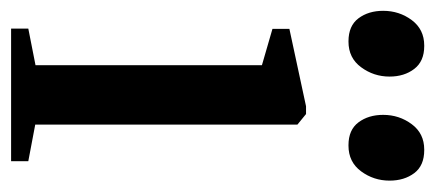

<svg xmlns="http://www.w3.org/2000/svg" viewBox="-245 -545 784 346"><g transform="rotate(90 147.0 -372.0)"><path d="M25.5 0V-31L91.5 -44V-452L26 -471V-501.5L165.5 -531.5H179.5L198.5 -516V-43.5L264.5 -31V0ZM48.5 -608Q20.5 -608 7 -626Q-6.5 -644 -6.5 -670.5Q-6.5 -699.5 10.2 -722Q27 -744.5 56 -744.5H57Q84.5 -744.5 98.2 -726.5Q112 -708.5 112 -682Q112 -653.5 95.2 -630.8Q78.5 -608 49 -608ZM235.5 -608Q208 -608 194.5 -626Q181 -644 181 -670.5Q181 -699.5 197.8 -722Q214.5 -744.5 243.5 -744.5H244.5Q272.5 -744.5 286 -726.5Q299.5 -708.5 299.5 -682Q299.5 -653.5 282.8 -630.8Q266 -608 236.5 -608Z"/></g></svg>

Font: Merriweather 96pt Medium
Style: Regular
Weight: 500
Version: Version 2.100